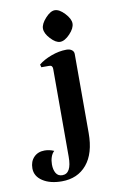

<svg xmlns="http://www.w3.org/2000/svg" viewBox="-166 -533 441 742"><g transform="rotate(-10 54.5 -162.0)"><path d="M-30 37Q-11 37 7 45Q-2 53 -6.5 66.5Q-11 80 -11 95Q-11 116 -3 129.5Q5 143 22 143Q58 143 58 77V-268Q58 -282 45 -282H14L11 -293Q30 -309 61 -320.5Q92 -332 121 -332Q134 -332 142 -326Q150 -320 150 -310V0Q150 80 114 123Q78 166 16 166Q-30 166 -59 147Q-88 128 -88 97Q-88 70 -72 53.5Q-56 37 -30 37ZM103 -490Q121 -490 141.5 -468Q162 -446 162 -428Q162 -409 141.5 -387.5Q121 -366 103 -366Q86 -366 66 -387.5Q46 -409 46 -428Q46 -446 66 -468Q86 -490 103 -490Z"/></g></svg>

Font: Katibeh
Style: Regular
Weight: 400
Designer: Arabic design by Kourosh Beigpour, Latin design by Eduardo Tunni, engineering by Lasse Fister
Version: Version 1.0010g